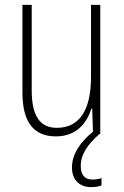

<svg xmlns="http://www.w3.org/2000/svg" viewBox="-20 -549 507 787"><path d="M311 131C311 84 338 44 388 0H391V-529H353V-233C353 -91 301 -25 213 -25C146 -25 110 -71 110 -178V-529H72V-170C72 -51 116 10 209 10C295 10 336 -46 355 -104H358L361 -9C308 34 275 84 275 137C275 189 306 218 354 218C372 218 387 215 396 211V181C389 184 373 187 359 187C327 187 311 168 311 131Z"/></svg>

Font: Noto Sans Hebrew Condensed ExtraLight
Style: Regular
Weight: 200
Width: 3
Designer: Monotype Design Team
Foundry: Monotype Imaging Inc.
Version: Version 2.004